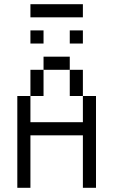

<svg xmlns="http://www.w3.org/2000/svg" viewBox="-20 -895 540 915"><path d="M187.5 -687.5V-750H125V-687.5ZM375 -687.5V-750H312.5V-687.5ZM375 -812.5V-875H125V-812.5ZM62.5 -437.5V0H125Q125 0 125 -250H375Q375 -250 375 0H437.5V-437.5H375Q375 -437.5 375 -312.5H125Q125 -312.5 125 -437.5ZM125 -437.5H187.5Q187.5 -437.5 187.5 -562.5H125Q125 -562.5 125 -437.5ZM375 -437.5Q375 -437.5 375 -562.5H312.5Q312.5 -562.5 312.5 -437.5ZM187.5 -562.5H312.5V-625H187.5Z"/></svg>

Font: Unifont
Style: Regular
Weight: 500
Version: Version 13.0.05